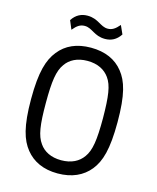

<svg xmlns="http://www.w3.org/2000/svg" viewBox="-129 -968 872 1068"><g transform="rotate(15 306.5 -433.5)"><path d="M306 12C388 12 450 -17 491 -68C532 -119 555 -192 555 -350C555 -508 532 -581 491 -632C450 -684 388 -712 306 -712C224 -712 163 -684 122 -632C81 -581 57 -508 57 -350C57 -192 81 -119 122 -68C163 -17 224 12 306 12ZM306 -64C247 -64 205 -87 181 -122C151 -163 142 -224 142 -350C142 -476 151 -537 181 -578C205 -613 247 -636 306 -636C366 -636 407 -613 432 -578C462 -537 470 -476 471 -350C471 -224 462 -163 432 -122C407 -87 366 -64 306 -64ZM153 -830 174 -780C197 -808 215 -820 241 -820C284 -820 304 -779 367 -779C402 -779 432 -793 455 -828L433 -877C410 -850 392 -838 367 -838C324 -838 304 -879 241 -879C206 -879 176 -865 153 -830Z"/></g></svg>

Font: Finlandica
Style: Regular
Weight: 400
Designer: Niklas Ekholm, Juho Hiilivirta, Jaakko Suomalainen
Foundry: Helsinki Type Studio
Version: Version 2.000;Glyphs 3.2 (3202)